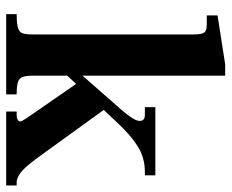

<svg xmlns="http://www.w3.org/2000/svg" viewBox="-82 -648 730 605"><g transform="rotate(90 282.5 -345.0)"><path d="M24 0V-33Q53 -33 67 -37Q81 -41 84.5 -52Q88 -63 88 -83V-590Q88 -615 82.5 -623.5Q77 -632 59 -632H28V-666L182 -690H218V-83Q218 -63 222 -52Q226 -41 238 -37Q250 -33 277 -33V0ZM331 0V-33H343Q351 -33 356.5 -36Q362 -39 362 -44Q362 -49 355.5 -58.5Q349 -68 341 -80L231 -239L311 -328L462 -119Q484 -88 500 -69Q516 -50 529.5 -41.5Q543 -33 554 -33H564V0ZM142 -112V-154L328 -366Q360 -403 360.5 -420Q361 -437 341 -437H317V-470H532V-437H521Q477 -437 441.5 -415Q406 -393 366 -350Z"/></g></svg>

Font: Frank Ruhl Libre SemiBold
Style: Regular
Weight: 600
Designer: Yanek Iontef
Foundry: Fontef
Version: Version 6.003;gftools[0.9.30]